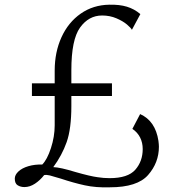

<svg xmlns="http://www.w3.org/2000/svg" viewBox="-20 -782 744 818"><path d="M578 -722 542 -655Q538 -663 521 -677.5Q504 -692 476 -704Q448 -716 415 -716Q358 -716 321 -664.5Q284 -613 284 -483V-427H457V-373H284V-330Q284 -233 264 -176.5Q244 -120 207 -70Q237 -69 302 -49Q365 -31 396 -27Q421 -23 447 -23Q525 -23 556.5 -59Q588 -95 588 -147Q588 -174 577 -196Q566 -218 544 -233L577 -296Q642 -267 655 -182Q657 -166 657 -157Q657 -89 611 -36.5Q565 16 448 16Q389 18 341 7.5Q293 -3 239 -21Q206 -31 192.5 -34.5Q179 -38 168 -36Q151 -14 129 0.5Q107 15 84 15Q68 15 55.5 7.5Q43 0 43 -21Q43 -37 58.5 -51.5Q74 -66 101 -74Q128 -82 160 -81Q181 -102 197 -151Q213 -200 213 -248V-373H116V-427H213V-481Q213 -560 242 -623.5Q271 -687 324 -724Q377 -761 446 -762Q489 -763 520.5 -753.5Q552 -744 578 -722Z"/></svg>

Font: Martel UltraLight
Style: Regular
Weight: 250
Designer: Dan Reynolds
Foundry: Dan Reynolds
Version: Version 1.001; ttfautohint (v1.1) -l 5 -r 5 -G 72 -x 0 -D la